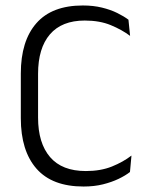

<svg xmlns="http://www.w3.org/2000/svg" viewBox="-20 -670 544 701"><path d="M285 11Q170.5 11 113.2 -54.2Q56 -119.5 56 -238.5V-401.5Q56 -520.5 112.8 -585.2Q169.5 -650 282.5 -650Q321 -650 352.5 -642.2Q384 -634.5 408.2 -622.5Q432.5 -610.5 449 -598L455 -539Q425 -561.5 384.5 -578.2Q344 -595 289.5 -595Q205.5 -595 162.2 -544.5Q119 -494 119 -400.5V-240.5Q119 -147.5 162.8 -96.5Q206.5 -45.5 293.5 -45.5Q347.5 -45.5 388.5 -62Q429.5 -78.5 460 -102L454.5 -42Q438 -29 413 -17Q388 -5 356 3Q324 11 285 11Z"/></svg>

Font: Anek Bangla Light
Style: Regular
Weight: 300
Designer: Sulekha Rajkumar (Bangla), Yesha Goshar (Latin)
Foundry: Ek Type
Version: Version 1.003